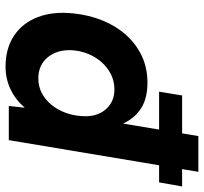

<svg xmlns="http://www.w3.org/2000/svg" viewBox="-42 -698 752 709"><g transform="rotate(90 334.5 -344.0)"><path d="M319 -555 333 -640H669L654 -555ZM372 0 382 -93 483 -700H615L498 0ZM227 12Q159 12 112 -19.5Q65 -51 43.5 -107.5Q22 -164 30 -239Q36 -297 56.5 -347Q77 -397 110.5 -434Q144 -471 188 -491.5Q232 -512 286 -512Q353 -512 392.5 -480Q432 -448 447.5 -392.5Q463 -337 454 -263Q448 -196 428.5 -145Q409 -94 378.5 -59Q348 -24 309.5 -6Q271 12 227 12ZM270 -109Q300 -109 324.5 -122Q349 -135 367.5 -157.5Q386 -180 396.5 -208.5Q407 -237 409 -267Q414 -322 386 -356Q358 -390 311 -390Q280 -390 254.5 -377Q229 -364 210 -342.5Q191 -321 179.5 -293Q168 -265 166 -234Q163 -180 191.5 -144.5Q220 -109 270 -109Z"/></g></svg>

Font: Figtree
Style: Bold Italic
Weight: 700
Italic angle: -9.5°
Foundry: Erik Kennedy
Version: Version 2.001;gftools[0.9.30]